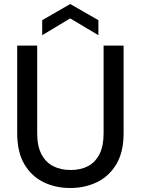

<svg xmlns="http://www.w3.org/2000/svg" viewBox="-20 -928 704 960"><path d="M331 12Q257 12 197 -17.5Q137 -47 101.5 -107.5Q66 -168 66 -262V-700H166V-261Q166 -198 187 -157.5Q208 -117 245.5 -97.5Q283 -78 333 -78Q384 -78 420.5 -97.5Q457 -117 477.5 -157.5Q498 -198 498 -261V-700H598V-262Q598 -168 562 -107.5Q526 -47 465.5 -17.5Q405 12 331 12ZM191 -752V-827L331 -908L472 -827V-752L331 -836Z"/></svg>

Font: DM Sans 12pt Medium
Style: Regular
Weight: 500
Version: Version 4.004;gftools[0.9.30]